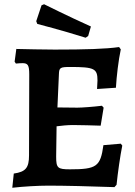

<svg xmlns="http://www.w3.org/2000/svg" viewBox="-20 -876 636 906"><path d="M384 -698 396 -706 409 -751C302 -799 188 -856 188 -856L176 -851L151 -776L156 -763C156 -763 270 -734 384 -698ZM550 -198 468 -191C454 -90 436 -77 310 -77C252 -77 245 -83 245 -137L247 -280C270 -283 299 -286 324 -286C361 -286 420 -284 455 -283L469 -368L461 -377C421 -372 366 -368 345 -368C316 -368 271 -369 251 -369L258 -526C259 -557 264 -560 312 -560C426 -560 440 -552 440 -496C440 -487 439 -467 438 -456L527 -462C530 -516 539 -592 550 -643L542 -654C481 -645 382 -642 238 -642C184 -642 103 -644 57 -645L49 -585L55 -576C64 -577 78 -578 86 -578C112 -578 118 -568 118 -524L117 -143C117 -84 101 -65 45 -57L38 10C90 4 160 0 209 0C280 0 411 3 520 7L530 -4C536 -62 547 -140 557 -189Z"/></svg>

Font: Alegreya SC
Style: Bold
Weight: 700
Designer: Juan Pablo del Peral
Foundry: Huerta Tipografica
Version: Version 2.007;PS 002.007;hotconv 1.0.88;makeotf.lib2.5.64775